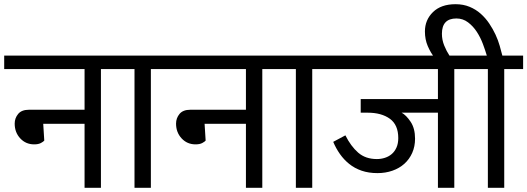

<svg xmlns="http://www.w3.org/2000/svg" viewBox="-30 -895 2513 915"><path d="M373 -372V-566H-10V-630H541V-566H451V0H373V-305H176L181 -225Q177 -220 165 -213.5Q153 -207 133 -207Q93 -207 66.5 -235.5Q40 -264 40 -306Q40 -332 56.5 -352Q73 -372 108 -372Z M611 -566H521V-630H779V-566H689V0H611Z M1142 -372V-566H759V-630H1310V-566H1220V0H1142V-305H945L950 -225Q946 -220 934 -213.5Q922 -207 902 -207Q862 -207 835.5 -235.5Q809 -264 809 -306Q809 -332 825.5 -352Q842 -372 877 -372Z M1380 -566H1290V-630H1548V-566H1458V0H1380Z M1884 -358Q1906 -346 1927 -314.5Q1948 -283 1948 -234Q1948 -197 1934.5 -166.5Q1921 -136 1897 -114.5Q1873 -93 1840 -81.5Q1807 -70 1769 -70Q1727 -70 1693.5 -81.5Q1660 -93 1634.5 -113.5Q1609 -134 1590 -161Q1571 -188 1558 -219L1616 -250Q1642 -198 1677 -167.5Q1712 -137 1766 -137Q1786 -137 1804.5 -143Q1823 -149 1837 -161Q1851 -173 1859.5 -192Q1868 -211 1868 -237Q1868 -300 1828 -329Q1788 -358 1722 -358H1689V-423H2057V-566H1528V-630H2225V-566H2135V0H2057V-358Z M2295 -566H2205V-630H2290Q2283 -654 2271.5 -685Q2260 -716 2242.5 -743Q2225 -770 2200.5 -788.5Q2176 -807 2145 -807Q2076 -807 2076 -734Q2076 -705 2087 -678Q2098 -651 2112 -630L2064 -591L2041 -620Q2022 -644 2008.5 -675.5Q1995 -707 1995 -745Q1995 -800 2033.5 -837.5Q2072 -875 2141 -875Q2178 -875 2208 -862.5Q2238 -850 2261 -829.5Q2284 -809 2301.5 -783Q2319 -757 2331.5 -730Q2344 -703 2351.5 -676.5Q2359 -650 2364 -630H2463V-566H2373V0H2295Z"/></svg>

Font: Ek Mukta
Style: Regular
Weight: 400
Designer: Girish Dalvi and Yashodeep Gholap
Foundry: Ek Type
Version: Version 2.538;PS 1.001;hotconv 16.6.51;makeotf.lib2.5.65220;